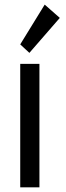

<svg xmlns="http://www.w3.org/2000/svg" viewBox="-20 -800 280 820"><path d="M66.4 0V-527.3H148.4V0ZM105.5 -574.2 66.4 -610.4 170.9 -780.3 235.4 -723.6Z"/></svg>

Font: Reddit Sans Condensed
Style: Regular
Weight: 400
Designer: Stephen Hutchings
Foundry: Reddit
Version: Version 1.014